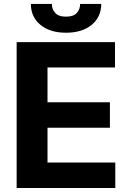

<svg xmlns="http://www.w3.org/2000/svg" viewBox="-20 -937 652 957"><path d="M554.7 0H63V-727.1H553.2V-600.6H216.8V-427.2H527.8V-300.3H216.8V-127H554.7ZM379.4 -917.5H484.9Q483.9 -852.1 437.5 -813.5Q389.6 -773.9 309.1 -773.9Q228.5 -773.9 181.2 -813.5Q133.8 -853 133.8 -917.5H238.8Q237.8 -892.6 254.4 -873.5Q270.5 -854 309.1 -854Q346.7 -854 363.3 -873Q379.4 -891.1 379.4 -917.5Z"/></svg>

Font: My Font
Style: Bold
Weight: 500
Designer: Rasmus Andersson
Foundry: rsms
Version: Version 0.001